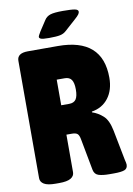

<svg xmlns="http://www.w3.org/2000/svg" viewBox="-96 -935 691 997"><g transform="rotate(-10 250.0 -436.5)"><path d="M115 2Q73 2 54 -9.5Q35 -21 35 -41V-660Q35 -700 92 -700H250Q485 -700 485 -492Q485 -427 453 -385Q421 -343 365 -334V-330Q396 -320 422 -296.5Q448 -273 459 -217L490 -58Q492 -49 493.5 -43Q495 -37 495 -32Q495 -11 478 -4.5Q461 2 422 2H399Q364 2 342.5 -4.5Q321 -11 316 -35L285 -200Q281 -224 272 -231.5Q263 -239 243 -239H214V-41Q214 -21 195 -9.5Q176 2 134 2ZM214 -394H256Q281 -394 292 -410Q303 -426 303 -462Q303 -497 292 -513Q281 -529 256 -529H214ZM213 -749Q179 -749 170 -753Q161 -757 161 -763Q161 -769 174 -790L210 -845Q221 -862 241 -868.5Q261 -875 307 -875Q352 -875 370 -871.5Q388 -868 388 -857Q388 -851 382.5 -843Q377 -835 361 -821L303 -769Q290 -757 271 -753Q252 -749 213 -749Z"/></g></svg>

Font: Asap Condensed Black
Style: Regular
Weight: 900
Width: 3
Designer: Pablo Cosgaya
Foundry: Omnibus-Type
Version: Version 3.001; ttfautohint (v1.8.4.7-5d5b)